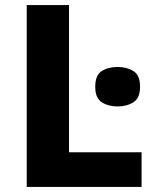

<svg xmlns="http://www.w3.org/2000/svg" viewBox="-20 -734 611 754"><path d="M85 0V-714H251V-136H536V0ZM442 -471Q405 -471 379.5 -455Q354 -439 354 -393Q354 -349 379.5 -332.5Q405 -316 442 -316Q478 -316 504 -332.5Q530 -349 530 -393Q530 -439 504 -455Q478 -471 442 -471Z"/></svg>

Font: Noto Sans UI Extra
Style: Regular
Weight: 800
Designer: Monotype Design Team
Foundry: Monotype Imaging Inc.
Version: Version 1.901